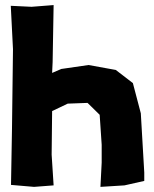

<svg xmlns="http://www.w3.org/2000/svg" viewBox="-20 -727 608 757"><path d="M22.5 -704.1 31.2 -533.2 27.3 -220.7 23.4 2 114.3 9.8 191.4 3.9 183.6 -117.2 185.5 -289.1 247.1 -318.4 325.2 -321.3 373 -274.4 380.9 -156.2V-85.9L376 9.8L470.7 3.9L548.8 -13.7V-46.9L535.2 -280.3L503.9 -399.4L436.5 -451.2L329.1 -470.7L221.7 -455.1L185.5 -439.5L187.5 -482.4L191.4 -707L104.5 -700.2Z"/></svg>

Font: MaokenAssortedSans-TC
Style: Regular
Weight: 500
Version: Version 0.83